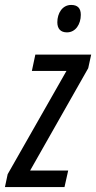

<svg xmlns="http://www.w3.org/2000/svg" viewBox="-56 -757 389 777"><path d="M215 -626C250 -626 271 -659 271 -697C271 -724 258 -737 232 -737C196 -737 176 -703 176 -667C176 -641 189 -626 215 -626ZM-36 0H205L220 -67H66L301 -481L313 -536H87L73 -470H213L-25 -52Z"/></svg>

Font: Noto Sans ExtraCondensed
Style: Italic
Weight: 400
Width: 2
Italic angle: -12°
Designer: Monotype Design Team
Foundry: Monotype Imaging Inc.
Version: Version 2.013